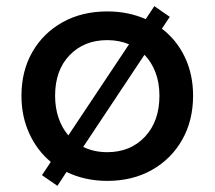

<svg xmlns="http://www.w3.org/2000/svg" viewBox="-20 -576 695 622"><path d="M327.5 10Q255 10 195.5 -19L166 26L116 -8.5L144.5 -51.5Q100 -88.5 74.8 -143.8Q49.5 -199 49.5 -266Q49.5 -346 84.8 -407.5Q120 -469 182.8 -504Q245.5 -539 327.5 -539Q395.5 -539 452 -514L480 -556L530 -521.5L504.5 -483Q552 -447 578.8 -391Q605.5 -335 605.5 -266Q605.5 -185.5 570.2 -123.2Q535 -61 472.2 -25.5Q409.5 10 327.5 10ZM158.5 -266Q158.5 -226.5 169.8 -193.8Q181 -161 201.5 -137.5L398 -432.5Q366 -446 327.5 -446Q252.5 -446 205.5 -397.2Q158.5 -348.5 158.5 -266ZM327.5 -83Q402.5 -83 449.5 -133Q496.5 -183 496.5 -266Q496.5 -307.5 483.8 -341.2Q471 -375 448 -398.5L249.5 -100Q284.5 -83 327.5 -83Z"/></svg>

Font: Epilogue Medium
Style: Regular
Weight: 500
Designer: Tyler Finck
Foundry: Etcetera Type Co
Version: Version 2.111; ttfautohint (v1.8.3)